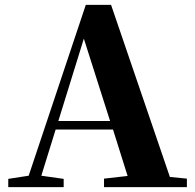

<svg xmlns="http://www.w3.org/2000/svg" viewBox="-20 -770 801 790"><path d="M325 -611 433 -272H220ZM408 0H749V-35L679 -42L437 -750H333L98 -47L14 -34V0H242V-34L150 -47L209 -237H445L505 -46L408 -35Z"/></svg>

Font: Noto Serif SC Black
Style: Regular
Weight: 900
Designer: Ryoko NISHIZUKA 西塚涼子 (kana & ideographs); Frank Grießhammer (Latin, Greek & Cyrillic); Wenlong ZHANG 张文龙 (bopomofo); San
Foundry: Adobe
Version: Version 2.001;hotconv 1.1.0;makeotfexe 2.6.0